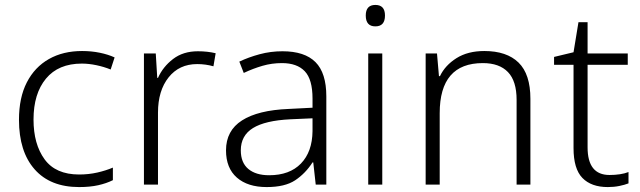

<svg xmlns="http://www.w3.org/2000/svg" viewBox="-20 -749 2595 779"><path d="M301 10Q184 10 120.5 -62Q57 -134 57 -263Q57 -353 89 -415Q121 -477 178.5 -509.5Q236 -542 313 -542Q351 -542 385 -535Q419 -528 445 -516L429 -467Q402 -478 371 -484.5Q340 -491 312 -491Q217 -491 166.5 -430Q116 -369 116 -264Q116 -164 161 -102.5Q206 -41 301 -41Q340 -41 375 -49Q410 -57 438 -69V-18Q412 -5 378.5 2.5Q345 10 301 10Z M783 -541Q822 -541 855 -533L846 -480Q814 -489 780 -489Q707 -489 664 -435Q621 -381 621 -292V0H564V-532H612L618 -433H621Q641 -478 682 -509.5Q723 -541 783 -541Z M1126 -541Q1216 -541 1260 -497Q1304 -453 1304 -358V0H1261L1251 -90H1248Q1219 -45 1177.5 -17.5Q1136 10 1062 10Q985 10 941 -28.5Q897 -67 897 -139Q897 -219 962 -260.5Q1027 -302 1151 -307L1248 -312V-349Q1248 -427 1216.5 -460Q1185 -493 1124 -493Q1083 -493 1045 -482Q1007 -471 969 -453L951 -499Q989 -517 1033.5 -529Q1078 -541 1126 -541ZM1158 -265Q1056 -260 1006.5 -229.5Q957 -199 957 -139Q957 -89 987.5 -63.5Q1018 -38 1072 -38Q1155 -38 1201 -85.5Q1247 -133 1248 -217V-269Z M1503 -729Q1542 -729 1542 -686Q1542 -642 1503 -642Q1464 -642 1464 -686Q1464 -729 1503 -729ZM1531 -532V0H1474V-532Z M1945 -542Q2036 -542 2084 -495Q2132 -448 2132 -348V0H2076V-344Q2076 -420 2041 -456.5Q2006 -493 1939 -493Q1764 -493 1764 -290V0H1707V-532H1753L1761 -440H1765Q1786 -484 1832 -513Q1878 -542 1945 -542Z M2453 -39Q2475 -39 2495 -42Q2515 -45 2530 -51V-5Q2515 1 2493 5.5Q2471 10 2446 10Q2379 10 2343 -27Q2307 -64 2307 -148V-486H2228V-518L2307 -537L2327 -659H2364V-532H2527V-486H2364V-151Q2364 -39 2453 -39Z"/></svg>

Font: Noto Sans Myanmar Light
Style: Regular
Weight: 300
Designer: Monotype Design Team
Foundry: Monotype Imaging Inc.
Version: Version 2.107; ttfautohint (v1.8.4.7-5d5b)